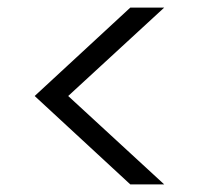

<svg xmlns="http://www.w3.org/2000/svg" viewBox="-20 -622 544 504"><path d="M322 -138 71 -370 322 -602H411L159 -370L411 -138Z"/></svg>

Font: Fz Poppins Light
Style: Regular
Weight: 300
Designer: Ninad Kale (Devanagari), Jonny Pinhorn (Latin)
Foundry: Indian Type Foundry
Version: Vit hóa bi Vntype.Com & FontZin.Com